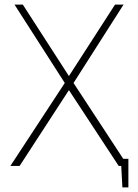

<svg xmlns="http://www.w3.org/2000/svg" viewBox="-20 -720 599 833"><path d="M498 -31V0H506L511 93H537V-31ZM279 -390 79 -700H43L261 -360L25 0H65L279 -329L495 0H535L299 -360L516 -700H479Z"/></svg>

Font: Advent Pro ExtraLight
Style: Regular
Weight: 250
Version: Version 3.000